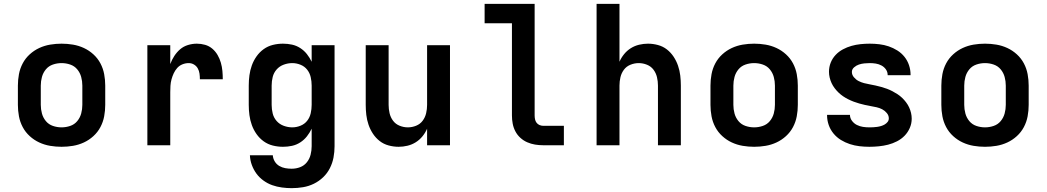

<svg xmlns="http://www.w3.org/2000/svg" viewBox="-20 -755 5440 998"><path d="M300 8Q270 8 240.5 3Q211 -2 184 -14.5Q157 -27 134.5 -47.5Q112 -68 98 -94.5Q84 -121 78.5 -150.5Q73 -180 73 -210V-310Q73 -340 78.5 -369.5Q84 -399 98 -425.5Q112 -452 134.5 -472.5Q157 -493 184 -505.5Q211 -518 240.5 -523Q270 -528 300 -528Q330 -528 359.5 -523Q389 -518 416 -505.5Q443 -493 465.5 -472.5Q488 -452 502 -425.5Q516 -399 521.5 -369.5Q527 -340 527 -310V-210Q527 -180 521.5 -150.5Q516 -121 502 -94.5Q488 -68 465.5 -47.5Q443 -27 416 -14.5Q389 -2 359.5 3Q330 8 300 8ZM300 -93Q323 -93 345 -100.5Q367 -108 381.5 -125.5Q396 -143 402 -165Q408 -187 408 -210V-310Q408 -333 402 -355Q396 -377 381.5 -394.5Q367 -412 345 -419.5Q323 -427 300 -427Q277 -427 255 -419.5Q233 -412 218.5 -394.5Q204 -377 198 -355Q192 -333 192 -310V-210Q192 -187 198 -165Q204 -143 218.5 -125.5Q233 -108 255 -100.5Q277 -93 300 -93Z M746 0V-520H865V-422Q873 -444 886 -464Q899 -484 916.5 -499Q934 -514 957 -521Q980 -528 1003 -528Q1025 -528 1046 -522Q1067 -516 1083.5 -502Q1100 -488 1111 -469Q1122 -450 1128 -429Q1134 -408 1136 -386.5Q1138 -365 1138 -343H1019Q1019 -358 1017 -372.5Q1015 -387 1008 -399.5Q1001 -412 988.5 -419.5Q976 -427 961 -427Q944 -427 928 -420.5Q912 -414 901 -401.5Q890 -389 883 -374Q876 -359 871.5 -342.5Q867 -326 866 -309Q865 -292 865 -276V0Z M1496 223Q1471 223 1445 219.5Q1419 216 1395 207.5Q1371 199 1349.5 183.5Q1328 168 1313 147.5Q1298 127 1289 102.5Q1280 78 1279 52H1398Q1399 69 1408 84Q1417 99 1431.5 107.5Q1446 116 1462.5 119Q1479 122 1496 122Q1519 122 1540 114Q1561 106 1575 88.5Q1589 71 1594.5 49Q1600 27 1600 5V-86Q1590 -65 1575.5 -46.5Q1561 -28 1541 -15Q1521 -2 1498 3Q1475 8 1451 8Q1424 8 1398 1.5Q1372 -5 1350.5 -20.5Q1329 -36 1313.5 -58Q1298 -80 1289 -105Q1280 -130 1276.5 -156.5Q1273 -183 1273 -210V-310Q1273 -337 1276.5 -363.5Q1280 -390 1289 -415Q1298 -440 1313.5 -462Q1329 -484 1350.5 -499.5Q1372 -515 1398 -521.5Q1424 -528 1451 -528Q1475 -528 1498 -523Q1521 -518 1541 -505Q1561 -492 1575.5 -473.5Q1590 -455 1600 -434V-520H1719V5Q1719 35 1713.5 64Q1708 93 1694.5 119.5Q1681 146 1659.5 166.5Q1638 187 1611.5 200Q1585 213 1555.5 218Q1526 223 1496 223ZM1499 -93Q1521 -93 1542 -101.5Q1563 -110 1576.5 -127Q1590 -144 1595 -166Q1600 -188 1600 -210V-310Q1600 -332 1595 -354Q1590 -376 1576.5 -393Q1563 -410 1542 -418.5Q1521 -427 1499 -427Q1477 -427 1455 -419Q1433 -411 1418 -394Q1403 -377 1397.5 -355Q1392 -333 1392 -310V-210Q1392 -187 1397.5 -165Q1403 -143 1418 -126Q1433 -109 1455 -101Q1477 -93 1499 -93Z M2052 8Q2026 8 2000 1Q1974 -6 1953.5 -22Q1933 -38 1918.5 -60Q1904 -82 1895.5 -107Q1887 -132 1884 -158Q1881 -184 1881 -210V-520H2000V-210Q2000 -188 2005 -166.5Q2010 -145 2023 -127.5Q2036 -110 2057 -101.5Q2078 -93 2100 -93Q2122 -93 2143 -101.5Q2164 -110 2177 -127.5Q2190 -145 2195 -166.5Q2200 -188 2200 -210V-520H2319V0H2200V-86Q2191 -65 2176 -46.5Q2161 -28 2141 -15.5Q2121 -3 2098 2.5Q2075 8 2052 8Z M2804 0Q2782 0 2761 -3.5Q2740 -7 2720.5 -15.5Q2701 -24 2685 -38.5Q2669 -53 2659 -72Q2649 -91 2645 -112Q2641 -133 2641 -155V-634H2499V-735H2759V-155Q2759 -145 2761 -135Q2763 -125 2769 -117Q2775 -109 2784.5 -105Q2794 -101 2804 -101H2911V0Z M3081 0V-735H3200V-434Q3209 -455 3224 -473.5Q3239 -492 3259 -504.5Q3279 -517 3302 -522.5Q3325 -528 3348 -528Q3374 -528 3400 -521Q3426 -514 3446.5 -498Q3467 -482 3481.5 -460Q3496 -438 3504.5 -413Q3513 -388 3516 -362Q3519 -336 3519 -310V0H3400V-310Q3400 -332 3395 -353.5Q3390 -375 3377 -392.5Q3364 -410 3343 -418.5Q3322 -427 3300 -427Q3278 -427 3257 -418.5Q3236 -410 3223 -392.5Q3210 -375 3205 -353.5Q3200 -332 3200 -310V0Z M3900 8Q3870 8 3840.5 3Q3811 -2 3784 -14.5Q3757 -27 3734.5 -47.5Q3712 -68 3698 -94.5Q3684 -121 3678.5 -150.5Q3673 -180 3673 -210V-310Q3673 -340 3678.5 -369.5Q3684 -399 3698 -425.5Q3712 -452 3734.5 -472.5Q3757 -493 3784 -505.5Q3811 -518 3840.5 -523Q3870 -528 3900 -528Q3930 -528 3959.5 -523Q3989 -518 4016 -505.5Q4043 -493 4065.5 -472.5Q4088 -452 4102 -425.5Q4116 -399 4121.5 -369.5Q4127 -340 4127 -310V-210Q4127 -180 4121.5 -150.5Q4116 -121 4102 -94.5Q4088 -68 4065.5 -47.5Q4043 -27 4016 -14.5Q3989 -2 3959.5 3Q3930 8 3900 8ZM3900 -93Q3923 -93 3945 -100.5Q3967 -108 3981.5 -125.5Q3996 -143 4002 -165Q4008 -187 4008 -210V-310Q4008 -333 4002 -355Q3996 -377 3981.5 -394.5Q3967 -412 3945 -419.5Q3923 -427 3900 -427Q3877 -427 3855 -419.5Q3833 -412 3818.5 -394.5Q3804 -377 3798 -355Q3792 -333 3792 -310V-210Q3792 -187 3798 -165Q3804 -143 3818.5 -125.5Q3833 -108 3855 -100.5Q3877 -93 3900 -93Z M4499 8Q4473 8 4447.5 5Q4422 2 4397.5 -6Q4373 -14 4351 -27.5Q4329 -41 4312.5 -61Q4296 -81 4287.5 -105.5Q4279 -130 4279 -156Q4279 -156 4279 -157Q4279 -158 4279 -158H4398Q4398 -158 4398 -158Q4398 -158 4398 -158Q4398 -141 4408.5 -127Q4419 -113 4434 -105.5Q4449 -98 4465.5 -95.5Q4482 -93 4499 -93Q4509 -93 4519 -93.5Q4529 -94 4539.5 -95.5Q4550 -97 4560 -100Q4570 -103 4578.5 -108Q4587 -113 4593.5 -121Q4600 -129 4600 -140Q4600 -155 4589.5 -167.5Q4579 -180 4565.5 -187Q4552 -194 4536.5 -197.5Q4521 -201 4506 -203.5Q4491 -206 4476 -209.5Q4461 -213 4446.5 -217Q4432 -221 4417.5 -226.5Q4403 -232 4389 -239Q4375 -246 4362.5 -254.5Q4350 -263 4339 -273.5Q4328 -284 4318.5 -296.5Q4309 -309 4302.5 -323Q4296 -337 4292.5 -352Q4289 -367 4289 -382Q4289 -407 4298 -429.5Q4307 -452 4323.5 -469.5Q4340 -487 4361.5 -498.5Q4383 -510 4406 -516.5Q4429 -523 4453 -525.5Q4477 -528 4501 -528Q4526 -528 4551 -525Q4576 -522 4599.5 -514Q4623 -506 4644.5 -492.5Q4666 -479 4681.5 -459.5Q4697 -440 4705 -416Q4713 -392 4713 -367Q4713 -366 4713 -365.5Q4713 -365 4713 -364H4594Q4594 -364 4594 -364.5Q4594 -365 4594 -365Q4594 -381 4585 -394Q4576 -407 4562 -414.5Q4548 -422 4532.5 -424.5Q4517 -427 4501 -427Q4487 -427 4472.5 -425.5Q4458 -424 4444.5 -419.5Q4431 -415 4419.5 -405Q4408 -395 4408 -381Q4408 -366 4418.5 -353.5Q4429 -341 4442.5 -334Q4456 -327 4471 -323Q4486 -319 4501 -316.5Q4516 -314 4531 -310.5Q4546 -307 4561 -303Q4576 -299 4590.5 -293.5Q4605 -288 4618.5 -281Q4632 -274 4645 -265.5Q4658 -257 4669 -246.5Q4680 -236 4689.5 -223.5Q4699 -211 4705.5 -197Q4712 -183 4715.5 -168Q4719 -153 4719 -138Q4719 -113 4709 -90Q4699 -67 4682 -49.5Q4665 -32 4642.5 -20.5Q4620 -9 4596.5 -3Q4573 3 4548 5.5Q4523 8 4499 8Z M5100 8Q5070 8 5040.5 3Q5011 -2 4984 -14.5Q4957 -27 4934.5 -47.5Q4912 -68 4898 -94.5Q4884 -121 4878.5 -150.5Q4873 -180 4873 -210V-310Q4873 -340 4878.5 -369.5Q4884 -399 4898 -425.5Q4912 -452 4934.5 -472.5Q4957 -493 4984 -505.5Q5011 -518 5040.5 -523Q5070 -528 5100 -528Q5130 -528 5159.5 -523Q5189 -518 5216 -505.5Q5243 -493 5265.5 -472.5Q5288 -452 5302 -425.5Q5316 -399 5321.5 -369.5Q5327 -340 5327 -310V-210Q5327 -180 5321.5 -150.5Q5316 -121 5302 -94.5Q5288 -68 5265.5 -47.5Q5243 -27 5216 -14.5Q5189 -2 5159.5 3Q5130 8 5100 8ZM5100 -93Q5123 -93 5145 -100.5Q5167 -108 5181.5 -125.5Q5196 -143 5202 -165Q5208 -187 5208 -210V-310Q5208 -333 5202 -355Q5196 -377 5181.5 -394.5Q5167 -412 5145 -419.5Q5123 -427 5100 -427Q5077 -427 5055 -419.5Q5033 -412 5018.5 -394.5Q5004 -377 4998 -355Q4992 -333 4992 -310V-210Q4992 -187 4998 -165Q5004 -143 5018.5 -125.5Q5033 -108 5055 -100.5Q5077 -93 5100 -93Z"/></svg>

Font: Iosevka SS04 Extended
Style: Bold
Weight: 700
Width: 7
Monospace: yes
Designer: Belleve Invis
Foundry: Belleve Invis
Version: Version 19.0.0; ttfautohint (v1.8.4)